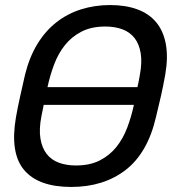

<svg xmlns="http://www.w3.org/2000/svg" viewBox="-20 -730 717 760"><path d="M43 -265Q51 -310 60 -349.5Q69 -389 79 -434Q96 -503 127.5 -555Q159 -607 203 -641.5Q247 -676 301 -693Q355 -710 416 -710Q477 -710 523.5 -693Q570 -676 598.5 -641.5Q627 -607 636.5 -555Q646 -503 634 -434Q626 -389 617 -349.5Q608 -310 597 -265Q564 -124 477 -57Q390 10 262 10Q132 10 75.5 -57Q19 -124 43 -265ZM153 -315Q149 -294 144 -270Q134 -219 140 -182Q146 -145 164.5 -121Q183 -97 213 -86Q243 -75 280 -75Q336 -75 375 -95Q414 -115 440.5 -148Q467 -181 483.5 -224.5Q500 -268 510 -315ZM524 -385Q529 -406 533 -430Q543 -482 537 -519Q531 -556 512.5 -579.5Q494 -603 464.5 -614Q435 -625 397 -625Q342 -625 303 -605Q264 -585 237.5 -552Q211 -519 194.5 -475.5Q178 -432 168 -385Z"/></svg>

Font: SVN-Rubik
Style: Italic
Weight: 400
Italic angle: -12°
Designer: Hubert and Fischer
Foundry: Hubert & Fischer
Version: Version 2.101; ttfautohint (v1.8.3)